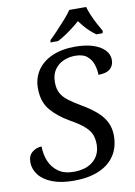

<svg xmlns="http://www.w3.org/2000/svg" viewBox="-101 -995 754 1069"><g transform="rotate(-10 276.5 -460.5)"><path d="M229 10Q156 10 106.5 -9.5Q57 -29 32 -62Q7 -95 7 -133Q7 -171 31 -190Q55 -209 84 -209Q84 -163 100.5 -124.5Q117 -86 150.5 -62.5Q184 -39 236 -39Q307 -39 347.5 -74Q388 -109 388 -168Q388 -198 379 -222Q370 -246 343 -270.5Q316 -295 262 -325Q199 -361 159.5 -408Q120 -455 120 -531Q120 -588 149 -631.5Q178 -675 232.5 -699.5Q287 -724 363 -724Q421 -724 463.5 -710.5Q506 -697 529.5 -672.5Q553 -648 553 -616Q553 -585 532 -566Q511 -547 465 -547Q465 -575 456 -604Q447 -633 423.5 -653.5Q400 -674 355 -674Q320 -674 289 -660.5Q258 -647 238.5 -619Q219 -591 219 -548Q219 -511 232.5 -486Q246 -461 274 -440Q302 -419 343 -395Q393 -366 426 -336.5Q459 -307 475 -273.5Q491 -240 491 -200Q491 -133 459.5 -86Q428 -39 369.5 -14.5Q311 10 229 10ZM236 -784Q256 -803 280.5 -829Q305 -855 329 -882Q353 -909 368 -931H463Q469 -909 480.5 -882Q492 -855 506 -829Q520 -803 531 -784L528 -771H493Q477 -782 460.5 -797Q444 -812 430 -828.5Q416 -845 404 -861Q386 -845 364.5 -828.5Q343 -812 320.5 -797Q298 -782 276 -771H233Z"/></g></svg>

Font: Noto Serif
Style: Italic
Weight: 400
Italic angle: -12°
Designer: Monotype Design Team
Foundry: Monotype Imaging Inc.
Version: Version 2.013